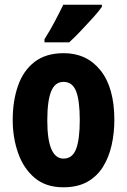

<svg xmlns="http://www.w3.org/2000/svg" viewBox="-20 -786 541 816"><path d="M466 -276Q466 -221 454.5 -169.5Q443 -118 418 -77.5Q393 -37 351.5 -13.5Q310 10 249 10Q175 10 127.5 -30Q80 -70 57 -135.5Q34 -201 34 -276Q34 -357 56.5 -421.5Q79 -486 127 -523Q175 -560 251 -560Q349 -560 407.5 -486.5Q466 -413 466 -276ZM181 -274Q181 -112 250 -112Q288 -112 303.5 -153Q319 -194 319 -276Q319 -358 303.5 -398Q288 -438 250 -438Q214 -438 197.5 -398Q181 -358 181 -274ZM413 -757Q400 -738 376 -711.5Q352 -685 325 -656.5Q298 -628 274 -606H169V-619Q194 -659 213.5 -696Q233 -733 249 -766H413Z"/></svg>

Font: Noto Sans Thai ExtCond ExtBd
Style: Regular
Weight: 800
Width: 2
Designer: Monotype Design Team
Foundry: Monotype Imaging Inc.
Version: Version 2.002; ttfautohint (v1.8.4.7-5d5b)